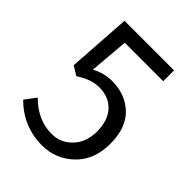

<svg xmlns="http://www.w3.org/2000/svg" viewBox="-207 -829 955 955"><g transform="rotate(45 271.0 -351.5)"><path d="M254.9 12.7Q122.1 12.7 27.3 -82L71.3 -140.6Q150.4 -61.5 247.1 -61.5Q311.5 -61.5 355.5 -108.4Q399.4 -154.3 399.4 -230.5Q399.4 -306.6 359.4 -350.6Q319.3 -393.6 251 -393.6Q195.3 -393.6 131.8 -351.6L84 -380.9L106.4 -715.8H455.1V-639.6H184.6L167 -432.6Q217.8 -460.9 273.4 -460.9Q368.2 -460.9 428.7 -403.3Q489.3 -345.7 489.3 -233.4Q489.3 -120.1 419.9 -53.7Q350.6 12.7 254.9 12.7Z"/></g></svg>

Font: Noto Traditional Nushu
Style: Regular
Weight: 400
Designer: LIU Zhao
Foundry: Z&Z Studio
Version: Version 1.001; ttfautohint (v1.8.3) -l 8 -r 50 -G 200 -x 14 